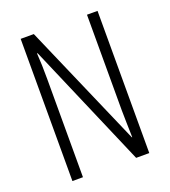

<svg xmlns="http://www.w3.org/2000/svg" viewBox="-132 -810 800 906"><g transform="rotate(-20 268.5 -357.0)"><path d="M462 0V-714H409V-234C409 -200 411 -150 412 -98H410L142 -714H76V0H129V-493C129 -542 128 -582 125 -623H128L396 0Z"/></g></svg>

Font: Noto Sans Gujarati UI ExtraCondensed Light
Style: Regular
Weight: 300
Width: 2
Designer: Jelle Bosma - Monotype Design Team, Universal Thirst
Foundry: Monotype Imaging Inc.
Version: Version 2.106